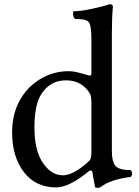

<svg xmlns="http://www.w3.org/2000/svg" viewBox="-20 -898 667 920"><path d="M418 -166V-402Q418 -430 414 -442Q410 -454 397 -469Q359 -513 296 -513Q222 -513 181 -451Q145 -402 145 -286Q145 -177 185.5 -117.5Q226 -58 281 -58Q329 -58 398 -118Q411 -129 414.5 -138.5Q418 -148 418 -166ZM405 -77Q311 0 249 0Q151 0 94.5 -73.5Q38 -147 38 -264Q38 -396 124 -482Q204 -557 310 -557Q328 -557 351 -551.5Q374 -546 390 -541Q406 -536 407 -536Q414 -536 416 -538Q418 -540 418 -547V-706Q418 -777 405.5 -792Q393 -807 347 -807H339Q330 -816 330 -835Q330 -837 330.5 -840Q331 -843 331 -844Q366 -844 422 -856Q478 -868 505 -878Q521 -878 521 -866Q516 -816 516 -735V-174Q516 -124 533 -103.5Q550 -83 606 -83Q613 -76 613 -66Q613 -57 606 -50Q507 -38 460 0Q456 2 449 2Q441 2 436 0Q427 -42 423 -73Q423 -77 419.5 -79Q416 -81 412 -80.5Q408 -80 405 -77Z"/></svg>

Font: Indiction Unicode
Style: Normal
Weight: 500
Version: Version 1.1